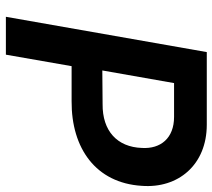

<svg xmlns="http://www.w3.org/2000/svg" viewBox="-56 -684 740 669"><g transform="rotate(90 314.5 -350.0)"><path d="M39 0H171L211 -229H333C498 -228 618 -314 628 -473C638 -600 555 -700 415 -700H162ZM226 -336 270 -586H388C462 -586 500 -539 496 -474C493 -388 437 -336 343 -337Z"/></g></svg>

Font: Fixel Display SemiBold
Style: Italic
Weight: 600
Italic angle: -10°
Designer: AlfaBravo + MacPaw
Foundry: Kyrylo Tkachov, Marchela Mozhyna, Serhii Makarenko, Maria Weinstein, Zakhar Kryvoshyya
Version: Version 1.210;Glyphs 3.2 (3217)